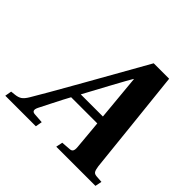

<svg xmlns="http://www.w3.org/2000/svg" viewBox="-195 -866 1039 1039"><g transform="rotate(45 325.0 -346.0)"><path d="M259.8 -293.9H429.2L404.8 -555.2H402.8Q392.1 -538.1 335.9 -434.8Q279.8 -331.5 259.8 -293.9ZM-23.9 0 -17.1 -38.1 9.8 -41Q32.7 -43.5 46.6 -53Q60.5 -62.5 75.2 -86.9Q109.9 -144 226.1 -349.1L419.9 -691.9H538.1L571.8 -375Q575.7 -338.4 586.9 -230.5Q598.1 -122.6 602.1 -85.9Q605.5 -62.5 611.1 -52.5Q616.7 -42.5 632.8 -41L673.8 -38.1L666 0H366.2L374 -38.1L425.8 -42Q440.4 -42.5 445.6 -51.5Q450.7 -60.5 449.2 -79.1L434.1 -246.1H233.9Q215.3 -212.4 185.5 -153.3Q155.8 -94.2 147.9 -79.1Q130.4 -43.5 161.1 -42L216.8 -38.1L210 0Z"/></g></svg>

Font: Linguistics Pro
Style: Bold Italic
Weight: 700
Italic angle: -12°
Designer: Stefan Peev, Context Ltd
Foundry: Stefan Peev, Context Ltd
Version: Version 001.000